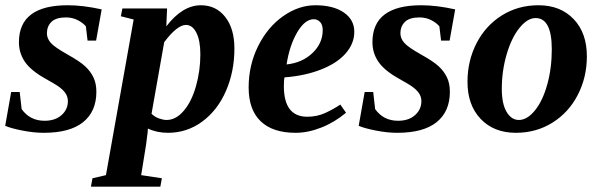

<svg xmlns="http://www.w3.org/2000/svg" viewBox="-25 -491 2268 724"><path d="M338.4 -145Q338.4 -70.8 288.6 -30.5Q238.8 9.8 139.6 9.8Q102.1 9.8 58.8 1.2Q15.6 -7.3 -5.4 -16.6L17.1 -144H49.3L56.6 -79.6Q87.9 -35.6 143.1 -35.6Q183.1 -35.6 207 -56.9Q231 -78.1 231 -109.9Q231 -128.9 218 -144.8Q205.1 -160.6 177.7 -176.3L145.5 -194.8Q91.3 -225.1 68.8 -258.1Q46.4 -291 46.4 -332Q46.4 -471.2 230.5 -471.2Q288.1 -471.2 358.4 -455.6L337.4 -337.9H305.2L298.8 -391.6Q288.6 -404.3 268.6 -414.8Q248.5 -425.3 223.6 -425.3Q186.5 -425.3 169.2 -408.7Q151.9 -392.1 151.9 -365.2Q151.9 -346.2 166.3 -329.6Q180.7 -313 229.5 -285.6Q275.9 -259.8 296.1 -241Q316.4 -222.2 327.4 -199.2Q338.4 -176.3 338.4 -145Z M858.9 -308.1Q858.9 -221.2 827.1 -148.2Q795.4 -75.2 737.8 -32.7Q680.2 9.8 608.4 9.8Q566.4 9.8 532.7 -6.3L531.7 7.8L525.9 54.2L507.3 169.4L585.4 181.2L579.6 212.9H317.9L323.7 181.2L374.5 169.4L479 -417.5L430.7 -429.7L436.5 -459H605L602.1 -391.6Q663.1 -471.2 732.4 -471.2Q789.6 -471.2 824.2 -427.2Q858.9 -383.3 858.9 -308.1ZM730.5 -286.6Q730.5 -337.9 715.6 -367.4Q700.7 -397 676.3 -397Q643.1 -397 594.2 -332L546.4 -62Q558.1 -50.3 574.5 -44.4Q590.8 -38.6 603 -38.6Q638.2 -38.6 667.7 -73Q697.3 -107.4 713.9 -165.8Q730.5 -224.1 730.5 -286.6Z M1311 -371.1Q1311 -327.1 1278.8 -290Q1246.6 -252.9 1185.8 -229Q1125 -205.1 1047.9 -199.2Q1045.4 -189.5 1045.4 -166Q1045.4 -50.8 1133.8 -50.8Q1169.9 -50.8 1200.7 -64.7Q1231.4 -78.6 1258.3 -96.7L1279.8 -65.9Q1236.8 -29.8 1186.5 -10Q1136.2 9.8 1089.8 9.8Q1003.4 9.8 958 -33.7Q912.6 -77.1 912.6 -161.1Q912.6 -245.1 948.2 -316.9Q983.9 -388.7 1042.5 -429.9Q1101.1 -471.2 1164.1 -471.2Q1231.4 -471.2 1271.2 -444.1Q1311 -417 1311 -371.1ZM1055.7 -248Q1115.2 -254.4 1153.6 -291.3Q1191.9 -328.1 1191.9 -377.4Q1191.9 -397.9 1181.9 -408.2Q1171.9 -418.5 1158.2 -418.5Q1124.5 -418.5 1095.5 -368.7Q1066.4 -318.8 1055.7 -248Z M1671.4 -145Q1671.4 -70.8 1621.6 -30.5Q1571.8 9.8 1472.7 9.8Q1435.1 9.8 1391.8 1.2Q1348.6 -7.3 1327.6 -16.6L1350.1 -144H1382.3L1389.6 -79.6Q1420.9 -35.6 1476.1 -35.6Q1516.1 -35.6 1540 -56.9Q1564 -78.1 1564 -109.9Q1564 -128.9 1551 -144.8Q1538.1 -160.6 1510.7 -176.3L1478.5 -194.8Q1424.3 -225.1 1401.9 -258.1Q1379.4 -291 1379.4 -332Q1379.4 -471.2 1563.5 -471.2Q1621.1 -471.2 1691.4 -455.6L1670.4 -337.9H1638.2L1631.8 -391.6Q1621.6 -404.3 1601.6 -414.8Q1581.5 -425.3 1556.6 -425.3Q1519.5 -425.3 1502.2 -408.7Q1484.9 -392.1 1484.9 -365.2Q1484.9 -346.2 1499.3 -329.6Q1513.7 -313 1562.5 -285.6Q1608.9 -259.8 1629.2 -241Q1649.4 -222.2 1660.4 -199.2Q1671.4 -176.3 1671.4 -145Z M2055.7 -305.2Q2055.7 -422.9 1994.6 -422.9Q1963.9 -422.9 1933.8 -385.7Q1903.8 -348.6 1885.5 -286.1Q1867.2 -223.6 1867.2 -155.8Q1867.2 -99.6 1885.3 -69.1Q1903.3 -38.6 1931.6 -38.6Q1962.9 -38.6 1992.2 -74.7Q2021.5 -110.8 2038.6 -172.4Q2055.7 -233.9 2055.7 -305.2ZM1920.4 9.8Q1837.4 9.8 1787.6 -42.5Q1737.8 -94.7 1737.8 -182.6Q1737.8 -261.7 1772 -328.1Q1806.2 -394.5 1867.4 -432.9Q1928.7 -471.2 2005.4 -471.2Q2088.4 -471.2 2138.2 -418.9Q2188 -366.7 2188 -278.8Q2188 -199.7 2153.8 -133.3Q2119.6 -66.9 2058.3 -28.6Q1997.1 9.8 1920.4 9.8Z"/></svg>

Font: Liberation Serif
Style: Bold Italic
Weight: 700
Italic angle: -16.333°
Designer: Steve Matteson
Foundry: Ascender Corporation
Version: Version 2.1.5